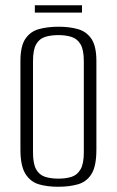

<svg xmlns="http://www.w3.org/2000/svg" viewBox="-20 -701 447 733"><path d="M202 12Q160 12 128 2.5Q96 -7 77 -37.5Q58 -68 58 -130V-468Q58 -525 77 -553Q96 -581 129 -590Q162 -599 204 -599Q246 -599 278.5 -589.5Q311 -580 329.5 -552Q348 -524 348 -468V-130Q348 -67 329.5 -37Q311 -7 278 2.5Q245 12 202 12ZM203 -19Q232 -19 253.5 -26Q275 -33 287.5 -54.5Q300 -76 300 -119V-467Q300 -511 287.5 -532Q275 -553 253 -560Q231 -567 203 -567Q174 -567 152 -560Q130 -553 118 -532Q106 -511 106 -467V-119Q106 -76 118 -54.5Q130 -33 152 -26Q174 -19 203 -19ZM113 -653V-681H293V-653Z"/></svg>

Font: Alumni Sans Thin Light
Style: Regular
Weight: 300
Version: Version 1.018